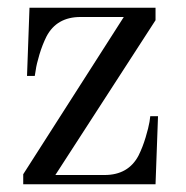

<svg xmlns="http://www.w3.org/2000/svg" viewBox="-20 -476 480 496"><path d="M381.8 -456.1V-423.8L123 -23.9H250Q311.5 -23.9 337.9 -74.2Q348.6 -95.7 356.2 -121.1Q363.8 -146.5 366.2 -161.1L368.2 -175.8H388.2L381.8 0H40V-25.9L299.8 -432.1H188Q126.5 -432.1 100.1 -381.8Q89.4 -360.4 81.8 -335Q74.2 -309.6 72.3 -294.9L69.8 -279.8H49.8L56.2 -456.1Z"/></svg>

Font: Flanker Steampunk
Style: Regular
Weight: 400
Designer: Alexey Kryukov, Leonardo Di Lena
Foundry: Alexey Kryukov, Leonardo Di Lena
Version: 1.210